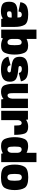

<svg xmlns="http://www.w3.org/2000/svg" viewBox="1702 -2527 832 4276"><g transform="rotate(90 2118.0 -389.0)"><path d="M404 0 390 -38Q340 6.5 231 6.5Q133.5 6.5 76 -27Q18.5 -60.5 18.5 -176.5Q18.5 -282.5 73.5 -322Q128.5 -361.5 246 -361.5H370V-377Q370 -426.5 351.8 -442.5Q333.5 -458.5 306 -458.5Q279.5 -458.5 260.8 -444Q242 -429.5 235.5 -384.5L28.5 -426Q41.5 -521.5 105 -561.2Q168.5 -601 300.5 -601Q488 -601 533.8 -520.5Q579.5 -440 579.5 -299V0ZM370 -195V-233.5H307.5Q260.5 -233.5 246 -220.5Q231.5 -207.5 231.5 -179.5Q231.5 -150 244.2 -139.8Q257 -129.5 288 -129.5Q325 -129.5 347.5 -146.5Q370 -163.5 370 -195Z M639 0V-785H847V-564.5Q915.5 -599.5 999 -599.5Q1121.5 -599.5 1158.5 -511Q1195.5 -422.5 1195.5 -299Q1195.5 -175.5 1158.5 -86Q1121.5 3.5 999 3.5Q907.5 3.5 834.5 -37.5L823.5 0ZM847 -364V-232Q849.5 -187 868.5 -165Q890 -140 920.5 -140Q954.5 -140 970.5 -165Q986.5 -190 986.5 -298.5Q986.5 -404 970.5 -429.5Q954.5 -455 920.5 -455Q890 -455 868.5 -429Q849.5 -406.5 847 -364Z M1526.5 5Q1402 5 1331.8 -32.2Q1261.5 -69.5 1241 -159L1431.5 -208Q1440.5 -166.5 1465.8 -151.2Q1491 -136 1523.5 -136Q1554.5 -136 1573.5 -147.5Q1592.5 -159 1592.5 -179.5Q1592.5 -208 1563.5 -213.2Q1534.5 -218.5 1462 -228Q1336 -243 1290 -283Q1244 -323 1244 -415.5Q1244 -516.5 1316.2 -558Q1388.5 -599.5 1520.5 -599.5Q1648.5 -599.5 1711 -563.5Q1773.5 -527.5 1792 -439.5L1606 -391.5Q1597 -430.5 1574.2 -445Q1551.5 -459.5 1517.5 -459.5Q1486.5 -459.5 1468.5 -448.8Q1450.5 -438 1450.5 -418.5Q1450.5 -389.5 1481.5 -385.8Q1512.5 -382 1581.5 -374Q1700 -361 1749.8 -321.8Q1799.5 -282.5 1799.5 -194Q1799.5 -83 1728.5 -39Q1657.5 5 1526.5 5Z M2193.5 0 2185.5 -51Q2119 4 2021.5 4Q1906.5 4 1876.2 -80.5Q1846 -165 1846 -285.5V-595.5H2053.5V-294Q2053.5 -193 2065.8 -167Q2078 -141 2106 -141Q2137.5 -141 2158 -174.5Q2175 -202.5 2178 -249.5V-595.5H2386V0Z M2776 -290Q2776 -404.5 2761.5 -430Q2747 -455.5 2720 -455.5Q2689.5 -455.5 2672 -427Q2658 -403.5 2655 -376.5V0H2447.5V-595.5H2642L2647.5 -552.5Q2711.5 -600.5 2805 -600.5Q2924.5 -600.5 2954 -522.2Q2983.5 -444 2983.5 -290Z M3403.5 0 3394.5 -37Q3322 3.5 3231.5 3.5Q3109 3.5 3072 -86Q3035 -175.5 3035 -299Q3035 -422.5 3072 -511Q3109 -599.5 3231.5 -599.5Q3315 -599.5 3383.5 -564.5V-785H3591V0ZM3383.5 -232V-364Q3381 -406.5 3362.5 -429Q3340.5 -455 3310 -455Q3276 -455 3260 -429.5Q3244 -404 3244 -298.5Q3244 -191 3260 -165.5Q3276 -140 3310 -140Q3340.5 -140 3362.5 -166Q3381 -188.5 3383.5 -232Z M3929.5 5Q3744 5 3694.8 -76.8Q3645.5 -158.5 3645.5 -299.5Q3645.5 -441.5 3694.8 -521.8Q3744 -602 3929.2 -602Q4114.5 -602 4163.8 -521.8Q4213 -441.5 4213 -299.5Q4213 -158.5 4163.8 -76.8Q4114.5 5 3929.5 5ZM3929.5 -138.5Q3964 -138.5 3984.8 -164.8Q4005.5 -191 4005.5 -299Q4005.5 -407 3984.8 -433Q3964 -459 3929.2 -459Q3894.5 -459 3873.8 -433Q3853 -407 3853 -299Q3853 -191 3873.8 -164.8Q3894.5 -138.5 3929.5 -138.5Z"/></g></svg>

Font: Anybody Black
Style: Regular
Weight: 900
Designer: Tyler Finck
Foundry: Etcetera Type Company
Version: Version 1.010; ttfautohint (v1.8.3) -l 8 -r 50 -G 200 -x 14 